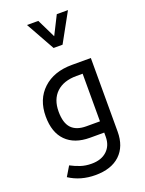

<svg xmlns="http://www.w3.org/2000/svg" viewBox="-191 -917 944 1247"><g transform="rotate(-20 280.5 -294.0)"><path d="M245.1 240.2Q143.1 240.2 64.9 189L105 122.1Q137.2 139.2 171.4 150.6Q205.6 162.1 247.1 162.1Q314.9 162.1 353.5 125.7Q392.1 89.4 392.1 28.8V0H293.9Q187.5 0 129.2 -58.6Q70.8 -117.2 70.8 -228Q70.8 -345.7 145.5 -415.3Q220.2 -484.9 345.2 -484.9H476.1V23.9Q476.1 126 415.8 183.1Q355.5 240.2 245.1 240.2ZM391.1 -78.1V-407.2H348.1Q259.3 -407.2 209.7 -360.4Q160.2 -313.5 160.2 -229Q160.2 -150.9 194.1 -114.5Q228 -78.1 296.9 -78.1ZM442.9 -828.1 333 -628.9H271L159.7 -828.1H237.8L300.8 -699.2L365.7 -828.1Z"/></g></svg>

Font: Droid Arabic Kufi
Style: Regular
Weight: 400
Designer: Pascal Zoghbi
Foundry: Irfont.ir
Version: Version 1.00 February 28, 2013, initial release